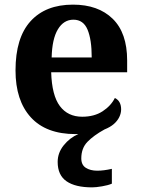

<svg xmlns="http://www.w3.org/2000/svg" viewBox="-20 -569 611 829"><path d="M378 240Q305 240 267 213.5Q229 187 229 130Q229 91 255 58.5Q281 26 318 10Q315 10 312 10Q309 10 306 10Q179 10 113 -62.5Q47 -135 47 -265Q47 -406 112 -477.5Q177 -549 295 -549Q404 -549 466.5 -488Q529 -427 529 -308V-257H201Q204 -157 238.5 -111Q273 -65 335 -65Q387 -65 423 -88.5Q459 -112 476 -146Q490 -139 496.5 -126.5Q503 -114 503 -97Q503 -80 495 -63.5Q487 -47 471.5 -33.5Q456 -20 431 -10Q384 16 357.5 43.5Q331 71 331 115Q331 143 350.5 155.5Q370 168 400 168Q414 168 429.5 166Q445 164 463 160V224Q447 231 420.5 235.5Q394 240 378 240ZM376 -321Q376 -398 358 -441Q340 -484 297 -484Q255 -484 230 -442.5Q205 -401 203 -321Z"/></svg>

Font: Noto Serif NP Hmong
Style: Regular
Weight: 400
Designer: Dalton Maag Ltd
Foundry: Dalton Maag Ltd
Version: Version 1.001